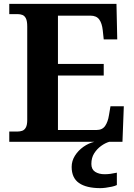

<svg xmlns="http://www.w3.org/2000/svg" viewBox="-20 -734 693 994"><path d="M28 0V-53H70Q83.7 -53 95.2 -57Q106.7 -61.1 113.8 -74Q121 -87 121 -113V-596Q121 -624.9 114.3 -638.4Q107.6 -652 96.3 -656.5Q85 -661 70 -661H28V-714H583L587 -530H517L512 -577Q508 -614 493.5 -633.5Q479 -653 448 -653H280V-403H517V-343H280V-61H480Q510 -61 524.5 -82.5Q539 -104 544 -137L552 -184H621L614 0ZM500 240Q427 240 389 213.5Q351 187 351 130Q351 99 368 72Q385 45 412 26Q439 7 469 0H546Q525 6 503.5 21.5Q482 37 467.5 60Q453 83 453 115Q453 142.8 472.5 155.4Q492 168 522 168Q536 168 551.5 166Q567 164 585 160V224Q575 229 559 232.5Q543 236 527 238Q511 240 500 240Z"/></svg>

Font: Noto Serif Gujarati
Style: Regular
Weight: 400
Designer: Universal Thirst, Indian Type Foundry and the Monotype Design Team
Foundry: Monotype Imaging Inc.
Version: Version 2.102